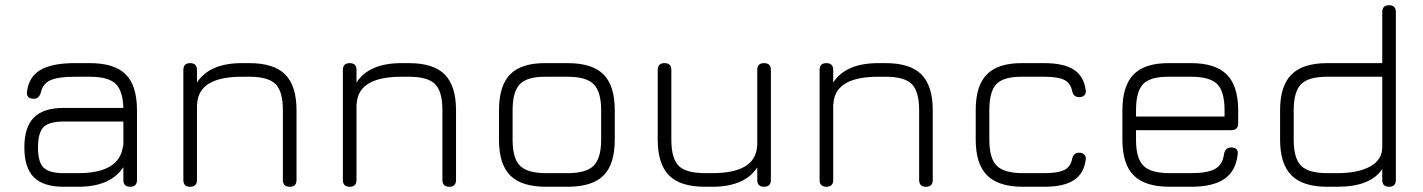

<svg xmlns="http://www.w3.org/2000/svg" viewBox="-20 -713 5433 733"><path d="M223 0Q146 0 109.5 -36Q73 -72 73 -150Q73 -228 109.5 -264.5Q146 -301 223 -301H451Q449 -367 421 -393.5Q393 -420 323 -420H265Q201 -420 172 -406.5Q143 -393 136 -360Q129 -336 109 -336Q80 -336 83 -363Q90 -420 134.5 -446Q179 -472 265 -472H323Q417 -472 460 -429Q503 -386 503 -292V-26Q503 0 477 0Q451 0 451 -26V-75Q402 0 279 0ZM279 -52Q434 -52 449 -152Q449 -153 449.5 -155.5Q450 -158 451 -159V-249H223Q167 -249 146 -227.5Q125 -206 125 -150Q125 -94 146.5 -73Q168 -52 223 -52Z M732 -26Q732 0 706 0Q680 0 680 -26V-446Q680 -472 706 -472Q732 -472 732 -446V-398Q780 -472 904 -472H932Q1026 -472 1069 -428.5Q1112 -385 1112 -292V-26Q1112 0 1086 0Q1060 0 1060 -26V-292Q1060 -364 1032 -392Q1004 -420 932 -420H904Q742 -420 733 -321Q733 -316 732 -314Z M1341 -26Q1341 0 1315 0Q1289 0 1289 -26V-446Q1289 -472 1315 -472Q1341 -472 1341 -446V-398Q1389 -472 1513 -472H1541Q1635 -472 1678 -428.5Q1721 -385 1721 -292V-26Q1721 0 1695 0Q1669 0 1669 -26V-292Q1669 -364 1641 -392Q1613 -420 1541 -420H1513Q1351 -420 1342 -321Q1342 -316 1341 -314Z M2065 0Q1971 0 1928 -43Q1885 -86 1885 -179V-292Q1885 -386 1928 -429.5Q1971 -473 2065 -472H2147Q2241 -472 2284 -429Q2327 -386 2327 -292V-180Q2327 -86 2284 -43Q2241 0 2147 0ZM1937 -179Q1937 -108 1965.5 -80Q1994 -52 2065 -52H2147Q2218 -52 2246.5 -80.5Q2275 -109 2275 -180V-292Q2275 -363 2246.5 -391.5Q2218 -420 2147 -420H2065Q1994 -421 1965.5 -392.5Q1937 -364 1937 -292Z M2491 -446Q2491 -472 2517 -472Q2543 -472 2543 -446V-180Q2543 -108 2571 -80Q2599 -52 2671 -52H2699Q2861 -52 2870 -151Q2870 -156 2871 -158V-446Q2871 -472 2897 -472Q2923 -472 2923 -446V-26Q2923 0 2897 0Q2871 0 2871 -26V-74Q2823 0 2699 0H2671Q2577 0 2534 -43.5Q2491 -87 2491 -180Z M3161 -26Q3161 0 3135 0Q3109 0 3109 -26V-446Q3109 -472 3135 -472Q3161 -472 3161 -446V-398Q3209 -472 3333 -472H3361Q3455 -472 3498 -428.5Q3541 -385 3541 -292V-26Q3541 0 3515 0Q3489 0 3489 -26V-292Q3489 -364 3461 -392Q3433 -420 3361 -420H3333Q3171 -420 3162 -321Q3162 -316 3161 -314Z M3885 0Q3792 0 3748.5 -43.5Q3705 -87 3705 -180V-293Q3705 -387 3748.5 -430Q3792 -473 3885 -472H3967Q4041 -472 4079.5 -447Q4118 -422 4125 -369Q4127 -357 4120 -349.5Q4113 -342 4100 -342Q4078 -342 4073 -366Q4067 -396 4043 -408Q4019 -420 3967 -420H3885Q3813 -421 3785 -393Q3757 -365 3757 -293V-180Q3757 -108 3785.5 -80Q3814 -52 3885 -52H3967Q4019 -52 4043 -64Q4067 -76 4073 -106Q4078 -130 4100 -130Q4113 -130 4120 -122.5Q4127 -115 4125 -103Q4118 -50 4079.5 -25Q4041 0 3967 0Z M4445 0Q4352 0 4308.5 -43Q4265 -86 4265 -179V-292Q4265 -386 4308.5 -429.5Q4352 -473 4445 -472H4527Q4620 -472 4663.5 -428.5Q4707 -385 4707 -292V-242Q4707 -216 4681 -216H4317V-179Q4317 -108 4345.5 -80Q4374 -52 4445 -52H4527Q4591 -52 4619.5 -68.5Q4648 -85 4653 -125Q4658 -150 4680 -150Q4709 -150 4705 -123Q4698 -60 4654.5 -30Q4611 0 4527 0ZM4445 -420Q4373 -421 4345 -393Q4317 -365 4317 -292V-268H4655V-292Q4655 -364 4627 -392Q4599 -420 4527 -420Z M5047 0Q4954 0 4910.5 -43.5Q4867 -87 4867 -180V-292Q4867 -385 4910.5 -428.5Q4954 -472 5047 -472H5257V-667Q5257 -693 5283 -693Q5309 -693 5309 -667V-26Q5309 0 5283 0Q5257 0 5257 -26V-68Q5213 0 5085 0ZM5085 -52Q5165 -52 5211 -77.5Q5257 -103 5257 -151V-420H5047Q4975 -420 4947 -391.5Q4919 -363 4919 -292V-180Q4919 -108 4947.5 -80Q4976 -52 5047 -52Z"/></svg>

Font: Jura
Style: Regular
Weight: 400
Designer: Daniel Johnson, Alexei Vanyashin
Foundry: Daniel Johnson
Version: Version 5.103